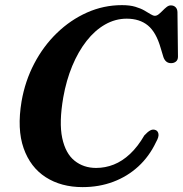

<svg xmlns="http://www.w3.org/2000/svg" viewBox="-20 -734 730 766"><path d="M601 -215Q610 -211.5 612.2 -199.8Q614.5 -188 602.5 -167Q575.5 -110 532 -70Q488.5 -30 432 -8.8Q375.5 12.5 309.5 12.5Q224 12.5 162.5 -27Q101 -66.5 74.2 -142.8Q47.5 -219 66 -329.5Q80 -410.5 116.5 -480.2Q153 -550 207 -602.2Q261 -654.5 327.2 -684Q393.5 -713.5 466.5 -713.5Q498 -713.5 519.8 -707Q541.5 -700.5 556.2 -692Q571 -683.5 581 -677.2Q591 -671 598 -671Q605.5 -671 613.2 -677.2Q621 -683.5 628.8 -691.5Q636.5 -699.5 644.8 -706Q653 -712.5 661.5 -712.5Q673 -712.5 680.2 -705.5Q687.5 -698.5 688 -686L690 -508Q690 -495 682 -488.5Q674 -482 662.5 -482Q640.5 -482 632 -506L621 -542.5Q603 -605.5 570 -632.5Q537 -659.5 485.5 -659.5Q440 -659.5 399.2 -636.2Q358.5 -613 325.2 -570.5Q292 -528 268.2 -470.8Q244.5 -413.5 232.5 -346Q215 -245.5 228.2 -183.5Q241.5 -121.5 277.5 -92.8Q313.5 -64 363.5 -64Q400 -64 434 -77.5Q468 -91 498.8 -119.8Q529.5 -148.5 556 -194Q569.5 -208.5 580 -214Q590.5 -219.5 601 -215Z"/></svg>

Font: Fraunces SemiBold
Style: Italic
Weight: 600
Italic angle: -16°
Version: Version 1.000;[b76b70a41]